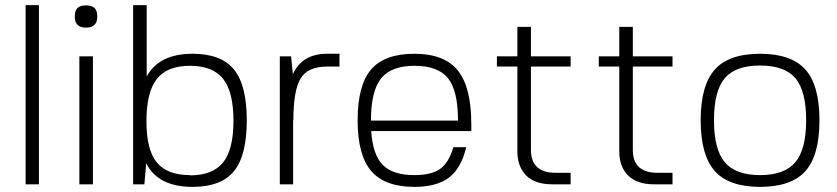

<svg xmlns="http://www.w3.org/2000/svg" viewBox="-20 -720 3271 750"><path d="M80 0V-700H132V0Z M343 0H290V-500H343ZM360 -655Q360 -612 316 -612Q272 -612 272 -655Q272 -678 282.5 -688.5Q293 -699 316 -699Q339 -699 349.5 -688.5Q360 -678 360 -655Z M732 10Q598 10 551 -82L544 0H500V-700H553V-421Q601 -510 732 -510Q844 -510 894 -448.5Q944 -387 944 -250Q944 -113 894 -51.5Q844 10 732 10ZM722 -36V-35Q811 -35 851.5 -85.5Q892 -136 892 -248Q892 -361 851.5 -412Q811 -463 722 -463Q633 -463 592.5 -411.5Q552 -360 552 -245Q552 -135 592.5 -85.5Q633 -36 722 -36Z M1126 -250H1125V0H1073V-500H1117L1124 -430Q1160 -510 1258 -510H1306V-460H1258Q1182 -460 1154 -413Q1126 -366 1126 -250Z M1430 -208Q1436 -116 1475 -76Q1514 -36 1599 -36Q1665 -36 1699 -60Q1733 -84 1751 -145H1801Q1782 -63 1734 -26.5Q1686 10 1599 10Q1483 10 1430 -52Q1377 -114 1377 -250Q1377 -387 1429.5 -448.5Q1482 -510 1599 -510Q1716 -510 1768.5 -444.5Q1821 -379 1821 -235V-208ZM1769 -249Q1769 -367 1729.5 -415Q1690 -463 1599 -463Q1508 -463 1468.5 -413.5Q1429 -364 1429 -249Z M2054 -134Q2054 -45 2151 -45H2209V0H2137Q2070 0 2035.5 -34.5Q2001 -69 2001 -129V-460H1921V-500H2001V-615H2054V-500H2209V-460H2054Z M2452 -134Q2452 -45 2549 -45H2607V0H2535Q2468 0 2433.5 -34.5Q2399 -69 2399 -129V-460H2319V-500H2399V-615H2452V-500H2607V-460H2452Z M2772 -448Q2827 -510 2949 -510Q3071 -510 3126 -448.5Q3181 -387 3181 -250Q3181 -113 3126 -51.5Q3071 10 2949 10Q2827 10 2772 -52Q2717 -114 2717 -250Q2717 -386 2772 -448ZM2769 -250Q2769 -136 2811.5 -86Q2854 -36 2949 -36Q3044 -36 3086.5 -86Q3129 -136 3129 -250Q3129 -365 3087 -414.5Q3045 -464 2949 -464Q2853 -464 2811 -414.5Q2769 -365 2769 -250Z"/></svg>

Font: Fivo Sans Light
Style: Regular
Weight: 300
Designer: Alexander Slobzheninov
Foundry: Alexander Slobzheninov
Version: 1.0